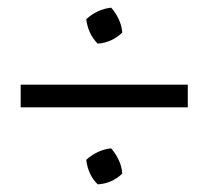

<svg xmlns="http://www.w3.org/2000/svg" viewBox="-20 -531 546 501"><path d="M235 -417Q210 -442 205 -481Q234 -507 270 -511Q282 -498 290 -480.5Q298 -463 299 -446Q272 -420 235 -417ZM34 -251V-310H470V-251ZM235 -50Q210 -74 205 -114Q234 -140 270 -144Q282 -130 290 -113Q298 -96 299 -78Q272 -52 235 -50Z"/></svg>

Font: Piazzolla SC
Style: Regular
Weight: 400
Designer: Juan Pablo del Peral
Foundry: Huerta Tipografica
Version: Version 1.330